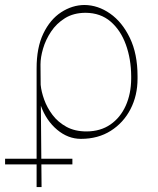

<svg xmlns="http://www.w3.org/2000/svg" viewBox="-63 -547 633 770"><path d="M83.8 203.1V-271.3Q83.5 -355.8 110.8 -412.5Q138.1 -469.1 182.4 -497.9Q226.6 -526.6 275.6 -527Q329.9 -526.6 378.6 -492.5Q427.2 -458.5 457.9 -394.7Q488.6 -331 488.6 -241.5V-231.5Q488.6 -164.1 460.4 -109.4Q432.2 -54.7 381.2 -22.4Q330.3 9.9 261.4 9.9Q209.9 9.9 166.2 -26.6Q122.5 -63.2 100.9 -122.9L103.7 203.1ZM100.1 -207Q102.6 -179.7 114.2 -147.5Q125.7 -115.4 147.5 -86.3Q169.4 -57.2 203.3 -38.5Q237.2 -19.9 284.1 -19.9Q340.2 -20.2 380 -47.8Q419.7 -75.3 441.2 -123Q462.7 -170.8 463.1 -231.5V-241.5Q462.7 -310 441.9 -367.7Q421.2 -425.4 380.7 -460.4Q340.2 -495.4 279.8 -495.7Q231.9 -495.4 197.6 -474.1Q163.4 -452.8 141.7 -420.1Q120 -387.4 109.7 -352.1Q99.4 -316.8 99.4 -288.4ZM-42.6 112.2V89.5H227.3V112.2Z"/></svg>

Font: Inter Thin BETA
Style: Regular
Weight: 100
Designer: Rasmus Andersson
Foundry: rsms
Version: Version 3.011;git-f93a4a705